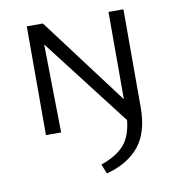

<svg xmlns="http://www.w3.org/2000/svg" viewBox="-77 -536 751 810"><g transform="rotate(-10 298.5 -131.0)"><path d="M441 -466H505V-47Q505 62 456 121Q407 180 316 204L300 163Q368 139 400 102Q432 65 439 -3L150 -378L156 0H91V-466H160L441 -92Z"/></g></svg>

Font: EauTestSC
Style: Regular
Weight: 400
Designer: Christian Thalmann (Catharsis Fonts)
Version: Version 0.001;PS 000.001;hotconv 1.0.88;makeotf.lib2.5.64775